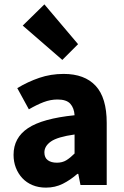

<svg xmlns="http://www.w3.org/2000/svg" viewBox="-20 -846 567 878"><path d="M190 12Q156 12 128.5 0.5Q101 -11 82 -31.5Q63 -52 52.5 -79Q42 -106 42 -138Q42 -216 108 -260Q174 -304 321 -319Q319 -352 301.5 -371.5Q284 -391 243 -391Q211 -391 179.5 -379Q148 -367 112 -346L59 -443Q107 -472 159.5 -490Q212 -508 271 -508Q367 -508 417.5 -453.5Q468 -399 468 -284V0H348L338 -51H334Q302 -23 267 -5.5Q232 12 190 12ZM240 -102Q265 -102 283 -113Q301 -124 321 -144V-231Q243 -220 213 -199Q183 -178 183 -149Q183 -125 198.5 -113.5Q214 -102 240 -102ZM265 -572 84 -729 183 -826 337 -644Z"/></svg>

Font: hySource Sans Pro
Style: Bold
Weight: 700
Designer: Paul D. Hunt
Foundry: Adobe Systems Incorporated
Version: Version 2.021;PS 2.000;hotconv 1.0.86;makeotf.lib2.5.63406